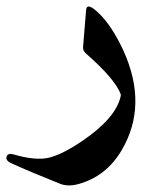

<svg xmlns="http://www.w3.org/2000/svg" viewBox="-80 -326 500 590"><path d="M184.6 -294.9Q186.5 -321.8 225.6 -283.4Q264.6 -245.1 299.3 -170.4Q375.5 -2.4 293.5 136.2Q246.1 216.3 160.6 239.7Q128.4 248.5 103.5 238.3Q8.3 200.2 -44.9 175.8Q-63.5 167.5 -59.8 155.5Q-56.2 143.6 -38.6 148.4Q30.3 168.5 71 158.4Q111.8 148.4 172.4 107.4Q276.9 36.6 291 -31.2Q291.5 -34.2 291 -36.6Q273.4 -83.5 183.1 -162.6Q174.3 -170.4 175.3 -182.1Z"/></svg>

Font: Amiri
Style: Bold Slanted
Weight: 700
Italic angle: 9°
Designer: Khaled Hosny
Version: Version 000.107